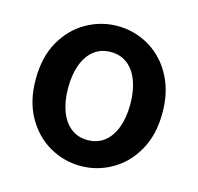

<svg xmlns="http://www.w3.org/2000/svg" viewBox="-89 -664 799 773"><g transform="rotate(15 310.0 -277.5)"><path d="M310 14Q241 14 180.5 -20.5Q120 -55 83 -120.5Q46 -186 46 -277Q46 -370 83 -435Q120 -500 180.5 -534.5Q241 -569 310 -569Q362 -569 409.5 -549.5Q457 -530 494 -492.5Q531 -455 552.5 -401Q574 -347 574 -277Q574 -186 537 -120.5Q500 -55 439.5 -20.5Q379 14 310 14ZM310 -94Q351 -94 380 -116.5Q409 -139 424.5 -180.5Q440 -222 440 -277Q440 -333 424.5 -374.5Q409 -416 380 -438.5Q351 -461 310 -461Q270 -461 241 -438.5Q212 -416 196.5 -374.5Q181 -333 181 -277Q181 -222 196.5 -180.5Q212 -139 241 -116.5Q270 -94 310 -94Z"/></g></svg>

Font: Noto Sans SC SemiBold
Style: Regular
Weight: 600
Designer: Ryoko NISHIZUKA 西塚涼子 (kana, bopomofo & ideographs); Paul D. Hunt (Latin, Greek & Cyrillic); Sandoll Communications 산돌커뮤니
Foundry: Adobe
Version: Version 2.004-H2;hotconv 1.0.118;makeotfexe 2.5.65603